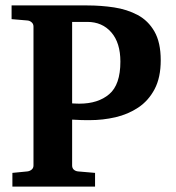

<svg xmlns="http://www.w3.org/2000/svg" viewBox="-20 -691 652 711"><path d="M575.2 -467.8Q575.2 -403.8 552.5 -360.8Q529.8 -317.9 491.9 -292.7Q454.1 -267.6 407.5 -256.8Q360.8 -246.1 313 -246.1Q298.8 -246.1 283 -246.3Q267.1 -246.6 247.1 -248V-78.1Q247.1 -68.4 253.4 -62.7Q259.8 -57.1 269 -56.2L332 -50.8V0H25.9V-50.8L81.1 -56.2Q89.8 -57.1 96.9 -62.7Q104 -68.4 104 -78.1V-592.8Q104 -602.5 96.9 -608.6Q89.8 -614.7 81.1 -615.2L22.9 -620.1V-670.9H303.2Q354 -670.9 402.3 -663.6Q450.7 -656.2 489.7 -635.5Q528.8 -614.7 552 -574.2Q575.2 -533.7 575.2 -467.8ZM425.8 -462.9Q425.8 -532.7 392.1 -571.3Q358.4 -609.9 303.2 -609.9Q299.8 -609.9 281.5 -609.9Q263.2 -609.9 247.1 -609.9V-308.1Q258.3 -307.6 262.9 -307.4Q267.6 -307.1 273.9 -307.1Q343.3 -307.1 384.5 -342.3Q425.8 -377.4 425.8 -462.9Z"/></svg>

Font: Charis
Style: Bold
Weight: 700
Designer: Walt Agee, Miriam Martin, Annie Olsen, Victor Gaultney, Lorna Priest, Alan Ward, Bob Hallissy, Martin Hosken, Sharon Cor
Foundry: SIL Global
Version: Version 7.000